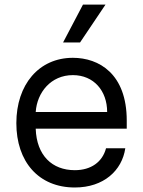

<svg xmlns="http://www.w3.org/2000/svg" viewBox="-20 -804 622 835"><path d="M305.4 11.4C431.1 11.4 510.7 -62.5 524.9 -159.1H441.1C425.4 -99.4 375.7 -63.9 305.4 -63.9C207 -63.9 139.2 -127.5 135.3 -244.3H531.2V-279.8C531.2 -483 410.5 -552.6 296.9 -552.6C149.1 -552.6 51.1 -436.1 51.1 -268.5C51.1 -100.9 147.7 11.4 305.4 11.4ZM135.3 -316.8C141 -401.6 201 -477.3 296.9 -477.3C387.8 -477.3 446 -409.1 446 -316.8ZM254.3 -619.3H328.1L438.9 -784.1H340.9Z"/></svg>

Font: Margiela Sans
Style: Regular
Weight: 400
Designer: Stefan Endress, Andreas Faust
Version: Version 1.100;FEAKit 1.0